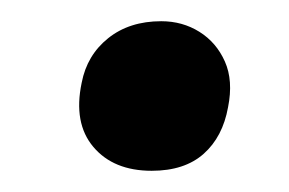

<svg xmlns="http://www.w3.org/2000/svg" viewBox="-20 -366 272 181"><path d="M123 -205Q87 -205 68 -227.5Q49 -250 57 -288Q62 -314 82 -330Q102 -346 132 -346Q152 -346 168 -336Q184 -326 192 -308Q200 -290 195 -265Q190 -237 172 -221Q154 -205 123 -205Z"/></svg>

Font: Vollkorn SemiBold
Style: Italic
Weight: 600
Italic angle: -11°
Designer: Friedrich Althausen
Foundry: Friedrich Althausen
Version: Version 5.000